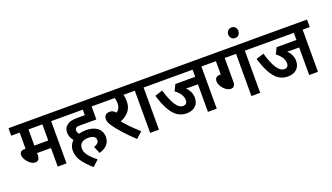

<svg xmlns="http://www.w3.org/2000/svg" viewBox="-82 -1474 3900 2258"><g transform="rotate(-20 1868.0 -344.5)"><path d="M500 -528H588V-622H0V-528H106V-326H94C46 -326 31 -303 31 -273C31 -216 103 -135 158 -135C194 -135 216 -155 216 -206V-232H390V0H500ZM390 -528V-326H216V-528Z M871 -70 908 18C995 -9 1042 -56 1042 -137C1042 -216 984 -289 844 -289C814 -289 785 -285 758 -277C745 -292 738 -308 738 -325C738 -337 741 -346 750 -353C759 -362 770 -365 804 -365H1006V-528H1094V-622H575V-528H896V-459H806C734 -459 697 -448 668 -423C645 -405 630 -377 630 -338C630 -292 649 -257 671 -231C639 -202 620 -162 620 -113C620 -15 681 56 784 150L860 82C755 -5 729 -49 729 -106C729 -161 770 -195 841 -195C906 -195 934 -172 934 -133C934 -100 907 -82 871 -70Z M1455 -55C1386 -115 1316 -187 1268 -245C1359 -284 1416 -343 1416 -444C1416 -480 1412 -507 1405 -528H1486V-622H1081V-528H1296C1302 -509 1306 -485 1306 -460C1306 -416 1291 -383 1258 -359C1237 -384 1212 -397 1182 -397C1131 -397 1112 -363 1112 -331C1112 -307 1119 -282 1146 -242C1187 -181 1273 -84 1378 15Z M1657 -528H1746V-622H1472V-528H1547V0H1657Z M2380 -528H2469V-622H1732V-528H2270V-439H2022L1984 -361C2037 -322 2073 -273 2073 -221C2073 -184 2054 -165 2021 -165C1953 -165 1901 -249 1850 -420L1753 -389C1828 -143 1917 -69 2031 -69C2119 -69 2183 -118 2183 -209C2183 -261 2160 -309 2121 -347C2136 -346 2154 -345 2176 -345H2270V0H2380Z M2672 -528H2814V0H2924V-528H3013V-622H2455V-528H2562V-361L2552 -362C2501 -362 2487 -335 2487 -302C2487 -240 2559 -162 2616 -162C2653 -162 2672 -184 2672 -229Z M2805 -773C2805 -734 2832 -706 2869 -706C2906 -706 2932 -734 2932 -773C2932 -810 2906 -839 2869 -839C2832 -839 2805 -810 2805 -773Z M3647 -528H3736V-622H2999V-528H3537V-439H3289L3251 -361C3304 -322 3340 -273 3340 -221C3340 -184 3321 -165 3288 -165C3220 -165 3168 -249 3117 -420L3020 -389C3095 -143 3184 -69 3298 -69C3386 -69 3450 -118 3450 -209C3450 -261 3427 -309 3388 -347C3403 -346 3421 -345 3443 -345H3537V0H3647Z"/></g></svg>

Font: Noto Sans Devanagari UI SemiCondensed SemiBold
Style: Regular
Weight: 600
Width: 4
Designer: Jelle Bosma - Monotype Design Team
Foundry: Monotype Imaging Inc.
Version: Version 2.004